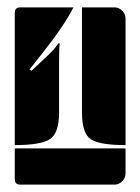

<svg xmlns="http://www.w3.org/2000/svg" viewBox="-20 -510 380 520"><path d="M20 -25V-108H320V-40Q320 -28 311 -19Q302 -10 290 -10H35Q20 -10 20 -25ZM202 -206V-490H290Q302 -490 311 -481Q320 -472 320 -460V-117Q251 -117 226.5 -132.5Q202 -148 202 -206ZM20 -117V-475Q20 -490 35 -490H179Q153 -439 91 -361L60 -322L65 -318L117 -367Q130 -380 138 -393L142 -392Q140 -381 140 -346V-206Q140 -149 115 -133Q90 -117 20 -117Z"/></svg>

Font: PrimecolorB
Style: Medium
Weight: 500
Designer: gluk
Foundry: gluk
Version: Version 0.672